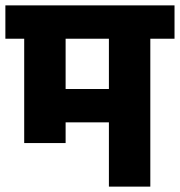

<svg xmlns="http://www.w3.org/2000/svg" viewBox="-30 -694 669 714"><path d="M619 -674V-550H529V0H375V-239H214V-162H60V-550H-10V-674ZM375 -363V-550H214V-363Z"/></svg>

Font: Biryani Heavy
Style: Regular
Weight: 900
Designer: Dan Reynolds and Mathieu Réguer
Foundry: Dan Reynolds and Mathieu Réguer
Version: Version 1.003; ttfautohint (v1.1) -l 5 -r 5 -G 72 -x 0 -D la